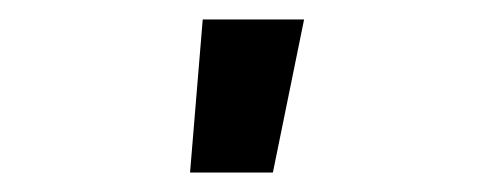

<svg xmlns="http://www.w3.org/2000/svg" viewBox="-20 -777 490 197"><path d="M175 -600 188 -757H292L260 -600Z"/></svg>

Font: Iosevka Etoile Extrabold
Style: Regular
Weight: 800
Designer: Belleve Invis
Foundry: Belleve Invis
Version: Version 22.1.2; ttfautohint (v1.8.4)